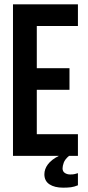

<svg xmlns="http://www.w3.org/2000/svg" viewBox="-20 -720 408 887"><path d="M150 -405H301V-305H150V-100H340V0H299Q280 16 274.5 31.5Q269 47 269 58Q269 72 279.5 79Q290 86 304 86Q319 86 325.5 84Q332 82 340 80V136Q323 143 308 145Q293 147 272 147Q232 147 208.5 131.5Q185 116 185 85Q185 61 201.5 39Q218 17 252 0H40V-700H340V-600H150Z"/></svg>

Font: BebasNeueW03-Regular
Style: Regular
Weight: 400
Designer: Ryoichi Tsunekawa
Foundry: Ryoichi Tsunekawa
Version: Version 1.30